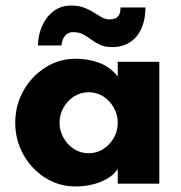

<svg xmlns="http://www.w3.org/2000/svg" viewBox="-20 -663 655 693"><path d="M254 10Q192 10 142 -22Q92 -54 63.5 -106.7Q35 -159.5 35 -219.7Q35 -281 63.4 -333.3Q91.8 -385.6 141.9 -418.3Q192 -451 254 -451Q296 -451 336 -437Q376 -423 405 -387V-440H555V0H405V-53Q390 -31 365 -17Q340 -3 311 3.5Q282 10 254 10ZM299.9 -110Q330 -110 353.5 -125.5Q377 -141 391 -165.9Q405 -190.9 405 -219.6Q405 -249 391 -274Q377 -299 353.6 -314.5Q330.2 -330 300.1 -330Q270 -330 246.5 -314.5Q223 -299 209 -274.2Q195 -249.5 195 -219.9Q195 -191 209 -166Q223 -141 246.4 -125.5Q269.8 -110 299.9 -110ZM385 -493Q359 -493 341.5 -501Q324 -509 309.5 -520Q295 -531 280 -539Q265 -547 244 -547Q229 -547 219.5 -538.5Q210 -530 206 -518.5Q202 -507 202 -499H117Q117 -533 130.5 -566Q144 -599 171 -621Q198 -643 238 -643Q263 -643 283 -635.5Q303 -628 318.5 -618Q334 -608 347.5 -600.5Q361 -593 374 -593Q382 -593 391.5 -595Q401 -597 408 -606.5Q415 -616 415 -636H505Q505 -594 491 -561.5Q477 -529 450 -511Q423 -493 385 -493Z"/></svg>

Font: Teachers
Style: Regular
Weight: 400
Designer: Alfredo Marco Pradil, Chank Diesel
Version: Version 1.001